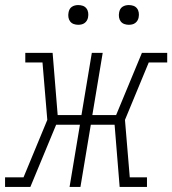

<svg xmlns="http://www.w3.org/2000/svg" viewBox="-53 -739 681 759"><path d="M-33 0V-38H40L134 -265L115 -492H47V-530H155L175 -284H269L310 -530H353L312 -284H406L508 -530H608V-492H535L441 -265L460 -38H528V0H420L400 -246H306L265 0H222L263 -246H169L67 0ZM456 -641Q447 -641 438.5 -644Q430 -647 424.5 -654Q419 -661 417.5 -670.5Q416 -680 418 -690Q419 -696 422 -702Q425 -708 431 -712Q437 -716 443.5 -717.5Q450 -719 456 -719Q466 -719 474.5 -716Q483 -713 488.5 -706Q494 -699 495.5 -689.5Q497 -680 495 -670Q494 -664 490.5 -658Q487 -652 481.5 -648Q476 -644 469.5 -642.5Q463 -641 456 -641ZM256 -641Q247 -641 238.5 -644Q230 -647 224.5 -654Q219 -661 217.5 -670.5Q216 -680 218 -690Q219 -696 222 -702Q225 -708 231 -712Q237 -716 243.5 -717.5Q250 -719 256 -719Q266 -719 274.5 -716Q283 -713 288.5 -706Q294 -699 295.5 -689.5Q297 -680 295 -670Q294 -664 290.5 -658Q287 -652 281.5 -648Q276 -644 269.5 -642.5Q263 -641 256 -641Z"/></svg>

Font: Iosevka Slab XLtEx
Style: Italic
Weight: 200
Width: 7
Italic angle: -9°
Monospace: yes
Designer: Belleve Invis
Foundry: Belleve Invis
Version: Version 11.1.0; ttfautohint (v1.8.3)